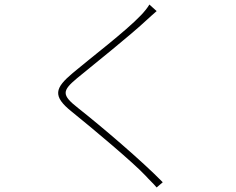

<svg xmlns="http://www.w3.org/2000/svg" viewBox="-20 -795 1040 847"><path d="M639 -775C632 -762 613 -739 602 -728C536 -658 372 -533 301 -473C223 -407 209 -372 297 -302C390 -227 569 -77 622 -20C636 -4 658 16 671 32L698 9C604 -87 430 -235 325 -318C251 -376 253 -394 320 -450C399 -515 551 -636 623 -703C633 -712 660 -737 671 -746Z"/></svg>

Font: Noto Sans CJK Thin
Style: Regular
Weight: 100
Designer: Ryoko NISHIZUKA (kana & ideographs); Paul D. Hunt (Latin, Greek & Cyrillic); Wenlong ZHANG (bopomofo); Sandoll Communica
Foundry: Adobe Systems Incorporated
Version: Version 1.000;PS 1;hotconv 1.0.78;makeotf.lib2.5.61930